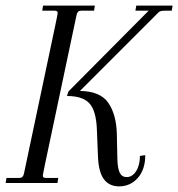

<svg xmlns="http://www.w3.org/2000/svg" viewBox="-31 -650 633 682"><path d="M241 -597 130 -72Q121 -29 121 -26Q121 -18 132 -18H176L173 0H-11L-8 -18H38Q51 -18 54 -33L165 -558Q174 -601 174 -604Q174 -612 163 -612H119L122 -630H306L303 -612H257Q244 -612 241 -597ZM419 -21Q439 -21 452.5 -42Q466 -63 466 -96L485 -99Q485 -48 458.5 -18Q432 12 392 12Q357 12 338 -13.5Q319 -39 317 -95L313 -193Q310 -258 286 -283.5Q262 -309 207 -309L212 -325L497 -612H450L453 -630H582L579 -612H553Q542 -612 537 -609.5Q532 -607 524 -598L253 -327Q325 -326 353.5 -285Q382 -244 384 -175L386 -83Q387 -51 394.5 -36Q402 -21 419 -21Z"/></svg>

Font: Arapey
Style: Italic
Weight: 400
Italic angle: -12°
Designer: Eduardo Rodriguez Tunni
Foundry: Eduardo Rodriguez Tunni
Version: Version 3.000